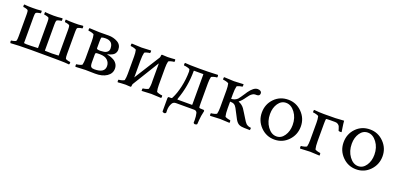

<svg xmlns="http://www.w3.org/2000/svg" viewBox="0 -1129 4056 1968"><g transform="rotate(20 2028.0 -145.0)"><path d="M581.1 -2Q576.2 -2 556.6 -2.4Q537.1 -2.9 522.5 -2.9Q496.1 -3.9 261.7 -3.9Q217.8 -3.9 193.4 -2.9Q181.6 -2.9 160.2 -2.4Q138.7 -2 132.8 -2L37.1 2.9Q37.1 2 35.6 -1.5Q34.2 -4.9 33.2 -7.8Q32.2 -10.7 32.2 -11.7Q32.2 -25.4 37.1 -25.4Q45.9 -25.4 65.9 -30.8Q85.9 -36.1 87.9 -43Q92.8 -55.7 92.8 -91.8V-332Q92.8 -365.2 87.9 -374Q85 -379.9 65.9 -385.3Q46.9 -390.6 37.1 -390.6Q32.2 -390.6 32.2 -404.3Q32.2 -414.1 37.1 -418.9Q42 -418 50.8 -417Q59.6 -416 84 -414.6Q108.4 -413.1 129.9 -414.1Q151.4 -414.1 175.3 -415Q199.2 -416 212.9 -418L225.6 -418.9Q227.5 -411.1 227.5 -404.3L225.6 -390.6Q215.8 -390.6 195.8 -385.3Q175.8 -379.9 172.9 -374Q168 -363.3 168 -332V-48.8Q168 -44.9 170.9 -44.9Q181.6 -41 245.1 -43Q255.9 -43 280.3 -44.4Q304.7 -45.9 317.4 -45.9Q320.3 -45.9 320.3 -49.8V-332Q320.3 -363.3 315.4 -374Q312.5 -379.9 292.5 -385.3Q272.5 -390.6 262.7 -390.6Q260.7 -398.4 260.7 -404.3Q260.7 -411.1 262.7 -418.9Q267.6 -418 276.9 -417Q286.1 -416 311 -414.6Q335.9 -413.1 357.4 -413.1Q378.9 -413.1 402.8 -414.6Q426.8 -416 439.5 -418L453.1 -418.9Q455.1 -411.1 455.1 -404.3L453.1 -390.6Q443.4 -390.6 423.3 -385.3Q403.3 -379.9 400.4 -374Q395.5 -363.3 395.5 -332V-48.8Q395.5 -44.9 398.4 -44.9Q409.2 -44.9 435.1 -43.9Q460.9 -43 473.6 -43Q504.9 -43 543 -45.9Q545.9 -45.9 545.9 -49.8V-332Q545.9 -363.3 541 -374Q538.1 -379.9 518.1 -385.3Q498 -390.6 488.3 -390.6Q486.3 -398.4 486.3 -404.3Q486.3 -411.1 488.3 -418.9Q493.2 -418 502.4 -417Q511.7 -416 537.1 -415Q562.5 -414.1 584 -414.1Q605.5 -413.1 628.4 -414.6Q651.4 -416 664.1 -418L676.8 -418.9Q681.6 -414.1 681.6 -404.3Q681.6 -390.6 676.8 -390.6Q667 -390.6 647.9 -385.3Q628.9 -379.9 626 -374Q621.1 -365.2 621.1 -332V-91.8Q621.1 -55.7 626 -43Q627.9 -36.1 647.9 -30.8Q668 -25.4 676.8 -25.4Q681.6 -25.4 681.6 -11.7L676.8 2.9Q628.9 -2 581.1 -2Z M936.5 -204.1Q902.3 -204.1 895.5 -201.2Q889.6 -197.3 889.6 -181.6V-99.6Q889.6 -55.7 903.3 -47.9Q912.1 -39.1 937.5 -39.1Q1048.8 -39.1 1048.8 -113.3Q1048.8 -151.4 1021.5 -177.7Q994.1 -204.1 936.5 -204.1ZM938.5 -377Q909.2 -377 896.5 -371.1Q893.6 -370.1 892.6 -366.2Q889.6 -349.6 889.6 -320.3V-251Q889.6 -238.3 929.7 -238.3Q946.3 -238.3 962.9 -241.2Q987.3 -243.2 1003.9 -257.3Q1020.5 -271.5 1020.5 -294.9Q1020.5 -377 938.5 -377ZM814.5 -113.3V-302.7Q814.5 -342.8 807.6 -371.1Q805.7 -377.9 782.7 -384.3Q759.8 -390.6 747.1 -390.6Q743.2 -390.6 743.2 -402.8Q743.2 -415 747.1 -418.9Q849.6 -414.1 854.5 -414.1Q888.7 -414.1 914.1 -414.6Q939.5 -415 957 -415Q1010.7 -415 1055.2 -390.1Q1099.6 -365.2 1099.6 -311.5Q1099.6 -295.9 1093.8 -282.7Q1087.9 -269.5 1080.1 -261.7Q1072.3 -253.9 1060.5 -247.6Q1048.8 -241.2 1041 -238.8Q1033.2 -236.3 1022.5 -233.4L1012.7 -230.5Q1007.8 -228.5 1007.8 -227.5Q1022.5 -225.6 1040 -220.2Q1057.6 -214.8 1080.6 -203.1Q1103.5 -191.4 1118.7 -168.9Q1133.8 -146.5 1133.8 -117.2Q1133.8 -63.5 1085.4 -31.2Q1037.1 1 958 0L854.5 -2Q849.6 -2 747.1 2.9Q743.2 -1 743.2 -13.2Q743.2 -25.4 747.1 -25.4Q759.8 -25.4 782.7 -31.7Q805.7 -38.1 807.6 -44.9Q814.5 -73.2 814.5 -113.3Z M1349.6 -100.6 1526.4 -381.8Q1531.2 -388.7 1531.2 -407.2Q1531.2 -411.1 1537.1 -417Q1551.8 -417 1559.6 -416Q1581.1 -414.1 1598.6 -414.1Q1621.1 -414.1 1643.6 -416Q1666 -418 1680.7 -418.9Q1684.6 -415 1684.6 -402.8Q1684.6 -390.6 1680.7 -390.6Q1668 -390.6 1645 -384.3Q1622.1 -377.9 1620.1 -371.1Q1613.3 -342.8 1613.3 -302.7V-113.3Q1613.3 -73.2 1620.1 -44.9Q1622.1 -38.1 1645 -31.7Q1668 -25.4 1680.7 -25.4Q1684.6 -25.4 1684.6 -13.2Q1684.6 -1 1680.7 2.9Q1581.1 -2 1572.3 -2Q1566.4 -2 1468.8 2.9Q1466.8 -2 1467.8 -13.7Q1468.8 -25.4 1471.7 -25.4Q1481.4 -25.4 1505.4 -31.7Q1529.3 -38.1 1531.2 -44.9Q1541 -83 1538.1 -131.8V-306.6Q1538.1 -316.4 1537.1 -322.3L1359.4 -33.2Q1354.5 -25.4 1354.5 -7.8Q1354.5 -3.9 1348.6 2Q1334 2 1326.2 1Q1304.7 -1 1293.9 -1Q1271.5 -1 1246.6 1Q1221.7 2.9 1208 3.9Q1204.1 0 1204.1 -12.2Q1204.1 -24.4 1208 -24.4Q1220.7 -24.4 1243.7 -30.8Q1266.6 -37.1 1268.6 -43.9Q1275.4 -72.3 1275.4 -112.3V-302.7Q1275.4 -342.8 1268.6 -371.1Q1266.6 -377.9 1243.7 -384.3Q1220.7 -390.6 1208 -390.6Q1204.1 -390.6 1204.1 -402.8Q1204.1 -415 1208 -418.9Q1307.6 -414.1 1315.4 -414.1Q1321.3 -414.1 1418.9 -418.9Q1420.9 -414.1 1419.9 -402.3Q1418.9 -390.6 1416 -390.6Q1406.2 -390.6 1383.3 -384.3Q1360.4 -377.9 1358.4 -371.1Q1350.6 -340.8 1350.6 -284.2V-116.2Q1350.6 -106.4 1349.6 -100.6Z M2002.9 -375H1902.3Q1900.4 -375 1900.4 -368.2Q1900.4 -204.1 1844.7 -51.8Q1842.8 -43.9 1842.8 -42Q1842.8 -39.1 1847.7 -39.1H2000Q2004.9 -39.1 2004.9 -43.9V-368.2Q2004.9 -375 2002.9 -375ZM1951.2 -414.1Q1964.8 -414.1 1995.6 -414.6Q2026.4 -415 2040 -415Q2067.4 -415 2147.5 -418.9Q2151.4 -415 2151.4 -402.8Q2151.4 -390.6 2147.5 -390.6Q2134.8 -390.6 2111.8 -384.3Q2088.9 -377.9 2086.9 -371.1Q2080.1 -342.8 2080.1 -302.7V-85.9Q2080.1 -41 2083 -38.1Q2085.9 -32.2 2118.2 -32.2H2131.8Q2140.6 -27.3 2140.6 -23.4V-18.6Q2127 38.1 2124 85Q2124 97.7 2123 102.5Q2121.1 118.2 2121.1 127.9Q2113.3 137.7 2096.7 137.7Q2092.8 137.7 2087.4 133.8Q2082 129.9 2081.1 125Q2082 117.2 2082 99.6Q2082 56.6 2073.2 21.5Q2064.5 0 2041 0H1843.8Q1814.5 0 1801.8 21.5Q1781.2 56.6 1781.2 99.6Q1781.2 117.2 1782.2 125Q1781.2 129.9 1775.9 133.8Q1770.5 137.7 1766.6 137.7Q1750 137.7 1742.2 127.9V-16.6Q1742.2 -25.4 1749 -32.2H1779.3Q1787.1 -32.2 1791 -43Q1820.3 -99.6 1838.9 -183.1Q1857.4 -266.6 1857.4 -349.6Q1857.4 -357.4 1853.5 -371.1Q1851.6 -377.9 1826.7 -384.3Q1801.8 -390.6 1789.1 -390.6Q1785.2 -390.6 1785.2 -402.8Q1785.2 -415 1789.1 -418.9Q1829.1 -414.1 1951.2 -414.1Z M2283.2 -113.3V-302.7Q2283.2 -342.8 2276.4 -371.1Q2274.4 -377.9 2251.5 -384.3Q2228.5 -390.6 2215.8 -390.6Q2211.9 -390.6 2211.9 -402.8Q2211.9 -415 2215.8 -418.9Q2316.4 -414.1 2323.2 -414.1Q2329.1 -414.1 2426.8 -418.9Q2428.7 -414.1 2427.7 -402.3Q2426.8 -390.6 2423.8 -390.6Q2414.1 -390.6 2391.1 -384.3Q2368.2 -377.9 2366.2 -371.1Q2358.4 -340.8 2358.4 -284.2V-234.4Q2398.4 -236.3 2425.8 -261.7Q2439.5 -277.3 2475.6 -332L2490.2 -354.5Q2538.1 -421.9 2581.1 -421.9Q2601.6 -421.9 2613.3 -413.1Q2625 -404.3 2625 -389.6Q2625 -360.4 2589.8 -360.4H2575.2Q2559.6 -360.4 2544.9 -350.1Q2530.3 -339.8 2522.5 -330.6Q2514.6 -321.3 2498 -298.8Q2469.7 -256.8 2441.4 -236.3V-233.4Q2480.5 -218.8 2504.9 -185.5Q2508.8 -180.7 2532.2 -142.6L2560.5 -96.7Q2582 -59.6 2597.7 -43.9Q2622.1 -25.4 2646.5 -25.4Q2651.4 -25.4 2651.4 -10.7Q2651.4 -7.8 2646.5 2Q2644.5 2 2640.1 1.5Q2635.7 1 2632.8 1Q2619.1 0 2585.9 0Q2553.7 0 2530.8 -10.3Q2507.8 -20.5 2488.3 -53.7L2431.6 -162.1Q2418.9 -185.5 2402.8 -194.8Q2386.7 -204.1 2358.4 -204.1V-131.8Q2358.4 -75.2 2366.2 -44.9Q2368.2 -38.1 2391.1 -31.7Q2414.1 -25.4 2423.8 -25.4Q2426.8 -25.4 2427.7 -13.7Q2428.7 -2 2426.8 2.9Q2329.1 -2 2323.2 -2Q2316.4 -2 2215.8 2.9Q2211.9 -1 2211.9 -13.2Q2211.9 -25.4 2215.8 -25.4Q2228.5 -25.4 2251.5 -31.7Q2274.4 -38.1 2276.4 -44.9Q2283.2 -73.2 2283.2 -113.3Z M2903.3 -388.7Q2851.6 -388.7 2818.8 -341.3Q2786.1 -293.9 2786.1 -225.6Q2786.1 -145.5 2827.6 -88.4Q2869.1 -31.2 2924.8 -31.2Q2976.6 -31.2 3009.8 -80.1Q3043 -128.9 3043 -197.3Q3043 -276.4 3001 -332.5Q2959 -388.7 2903.3 -388.7ZM2914.1 -426.8Q3002 -426.8 3064.5 -363.3Q3127 -299.8 3127 -210.9Q3127 -121.1 3065.9 -57.1Q3004.9 6.8 2916 6.8Q2827.1 6.8 2764.6 -57.1Q2702.1 -121.1 2702.1 -210.9Q2702.1 -301.8 2762.7 -364.3Q2823.2 -426.8 2914.1 -426.8Z M3304.7 -413.1Q3318.4 -413.1 3365.7 -413.6Q3413.1 -414.1 3430.7 -414.1L3523.4 -419.9Q3525.4 -389.6 3532.2 -347.7Q3539.1 -305.7 3539.1 -301.8Q3539.1 -298.8 3528.3 -298.8Q3507.8 -298.8 3504.9 -304.7Q3503.9 -307.6 3499.5 -322.8Q3495.1 -337.9 3490.7 -347.7Q3486.3 -357.4 3473.6 -366.7Q3460.9 -376 3441.4 -376H3389.6Q3343.8 -376 3342.8 -372.1Q3339.8 -354.5 3339.8 -321.3V-131.8Q3339.8 -75.2 3347.7 -44.9Q3349.6 -38.1 3372.6 -31.7Q3395.5 -25.4 3405.3 -25.4Q3408.2 -25.4 3409.2 -13.7Q3410.2 -2 3408.2 2.9Q3310.5 -2 3304.7 -2Q3296.9 -2 3197.3 2.9Q3193.4 -1 3193.4 -13.2Q3193.4 -25.4 3197.3 -25.4Q3210 -25.4 3232.9 -31.7Q3255.9 -38.1 3257.8 -44.9Q3264.6 -73.2 3264.6 -113.3V-302.7Q3264.6 -342.8 3257.8 -371.1Q3255.9 -377.9 3232.9 -384.3Q3210 -390.6 3197.3 -390.6Q3193.4 -390.6 3193.4 -402.8Q3193.4 -415 3197.3 -418.9Q3257.8 -413.1 3304.7 -413.1Z M3794.9 -388.7Q3743.2 -388.7 3710.4 -341.3Q3677.7 -293.9 3677.7 -225.6Q3677.7 -145.5 3719.2 -88.4Q3760.7 -31.2 3816.4 -31.2Q3868.2 -31.2 3901.4 -80.1Q3934.6 -128.9 3934.6 -197.3Q3934.6 -276.4 3892.6 -332.5Q3850.6 -388.7 3794.9 -388.7ZM3805.7 -426.8Q3893.6 -426.8 3956.1 -363.3Q4018.6 -299.8 4018.6 -210.9Q4018.6 -121.1 3957.5 -57.1Q3896.5 6.8 3807.6 6.8Q3718.8 6.8 3656.2 -57.1Q3593.8 -121.1 3593.8 -210.9Q3593.8 -301.8 3654.3 -364.3Q3714.8 -426.8 3805.7 -426.8Z"/></g></svg>

Font: Crimson Text
Style: Roman
Weight: 400
Version: Version 0.13